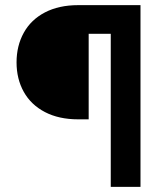

<svg xmlns="http://www.w3.org/2000/svg" viewBox="-20 -727 626 747"><path d="M325 -595.6V-262.7H284.4Q209.1 -262.7 154.8 -291Q100.6 -319.3 72.5 -369.6Q44.4 -419.9 44.4 -484.4Q44.4 -548.8 72.5 -599.6Q100.6 -650.4 154.8 -678.7Q209.1 -707 284.4 -707H464.5V-595.6ZM410.9 -707H526.6V0H410.9Z"/></svg>

Font: Pretendard GOV Variable
Style: Regular
Weight: 400
Designer: Base glyphs from Inter by Rasmus Andersson; Hangul glyphs from Noto Sans CJK(Source Han Sans) by Jang Soo-young and Kang
Foundry: Kil Hyung-jin
Version: Version 1.307;Glyphs 3.2 (3192)